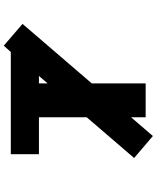

<svg xmlns="http://www.w3.org/2000/svg" viewBox="76 -885 848 1040"><g transform="rotate(-90 500.0 -365.0)"><path d="M568.4 -531.2 608.4 -578.1H568.4ZM738.3 -730.5 772.5 -768.6 890.6 -667 568.4 -292V0H384.8V-79.1L283.2 39.1L164.1 -62.5L384.8 -319.3V-578.1H184.6V-730.5Z"/></g></svg>

Font: GenEi Gothic M Heavy
Style: Regular
Weight: 800
Designer: o_tamon (Modified); [Source Han Sans]
Ryoko NISHIZUKA  (kana & ideographs); Paul D. Hunt (Latin, Greek & Cyrillic); Wenl
Version: Version 1.1a;Original Version 1.004